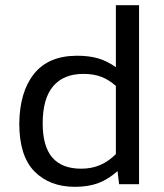

<svg xmlns="http://www.w3.org/2000/svg" viewBox="-20 -709 630 739"><path d="M432.4 -50.6 438.4 0H515.2V-688.9H426V-450.4Q392.5 -474.3 357.5 -484.4Q322.6 -494.5 277.1 -494.5Q166.8 -494.5 111.2 -425.1Q55.6 -355.7 54.2 -233.5Q54.2 -108.5 112.6 -49.2Q171 10.1 268.8 10.1Q320.8 10.1 359.6 -4.8Q398.4 -19.8 432.4 -50.6ZM144.3 -233.9Q144.3 -329.5 184.5 -377.1Q224.7 -424.6 301 -424.6Q341 -424.6 370.4 -413.1Q399.8 -401.7 426 -378.2V-115.8Q398 -87.8 365.3 -73.8Q332.7 -59.7 292.7 -59.7Q218.3 -59.7 181.3 -102.7Q144.3 -145.7 144.3 -233.9Z"/></svg>

Font: Arad
Style: Regular
Weight: 400
Designer: Mohammad Darvishi
Version: Version 1.010;September 21, 2024;FontCreator 15.0.0.2992 64-